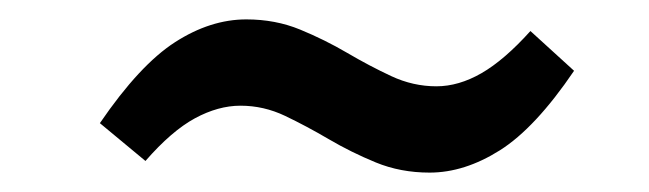

<svg xmlns="http://www.w3.org/2000/svg" viewBox="-20 -455 669 198"><path d="M423 -277Q393 -277 367.5 -287.5Q342 -298 319 -311.5Q296 -325 274 -335.5Q252 -346 228 -346Q205 -346 181 -333Q157 -320 130 -289L83 -328Q124 -388 160.5 -411.5Q197 -435 234 -435Q264 -435 289.5 -424.5Q315 -414 338 -400.5Q361 -387 383.5 -376.5Q406 -366 430 -366Q453 -366 476.5 -379.5Q500 -393 527 -423L572 -382Q532 -323 495.5 -300Q459 -277 423 -277Z"/></svg>

Font: Bitter SemiBold
Style: Italic
Weight: 600
Italic angle: -9°
Designer: Sol Matas, and Bitter project Authors
Foundry: Sol Matas
Version: Version 2.001